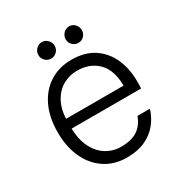

<svg xmlns="http://www.w3.org/2000/svg" viewBox="-164 -806 888 938"><g transform="rotate(-30 280.0 -336.5)"><path d="M284 12Q214 12 161.5 -22.5Q109 -57 80 -119Q51 -181 51 -263Q51 -348 80.5 -409.5Q110 -471 163 -504.5Q216 -538 285 -538Q362 -538 412 -504Q462 -470 487 -413.5Q512 -357 512 -287Q512 -278 512 -268.5Q512 -259 511 -246H102V-301H444Q443 -390 398.5 -434Q354 -478 283 -478Q240 -478 202.5 -457Q165 -436 142 -392.5Q119 -349 119 -282V-258Q119 -188 141.5 -141.5Q164 -95 202 -71.5Q240 -48 284 -48Q345 -48 379 -71.5Q413 -95 429 -139H499Q486 -96 458 -61.5Q430 -27 386.5 -7.5Q343 12 284 12ZM204 -592Q185 -592 171.5 -605.5Q158 -619 158 -638Q158 -657 171.5 -671Q185 -685 204 -685Q223 -685 236.5 -671Q250 -657 250 -638Q250 -619 236.5 -605.5Q223 -592 204 -592ZM358 -592Q339 -592 325.5 -605.5Q312 -619 312 -638Q312 -657 325.5 -671Q339 -685 358 -685Q377 -685 390 -671Q403 -657 403 -638Q403 -619 390 -605.5Q377 -592 358 -592Z"/></g></svg>

Font: DM Sans 9pt Light
Style: Regular
Weight: 300
Version: Version 4.004;gftools[0.9.30]